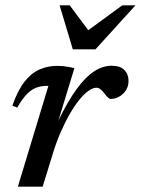

<svg xmlns="http://www.w3.org/2000/svg" viewBox="-20 -700 528 720"><path d="M161.5 -378Q160 -378 158.2 -378Q156.5 -378 154.5 -378Q134 -378 116 -371.2Q98 -364.5 80.8 -347Q63.5 -329.5 44.5 -296.5L26.5 -304Q46.5 -361.5 72.2 -394Q98 -426.5 129 -439.8Q160 -453 194 -453Q206 -453 216.5 -452Q227 -451 237.5 -449Q248 -447 259 -444.5L198 -244.5L198.5 -247Q234.5 -321 267.8 -366.5Q301 -412 333.5 -432.8Q366 -453.5 398.5 -453.5Q431 -453.5 446.5 -437.5Q462 -421.5 462 -397Q462 -376.5 452 -361.2Q442 -346 426.8 -337.5Q411.5 -329 395.5 -329Q391 -329 385.2 -334Q379.5 -339 372 -349Q364 -359.5 356.8 -365.2Q349.5 -371 341.5 -371Q328 -371 311.5 -359.2Q295 -347.5 277.2 -325.5Q259.5 -303.5 241.8 -272.8Q224 -242 207.5 -204.2Q191 -166.5 178 -123.5L140 0H47ZM488 -680 338 -515H253L203.5 -680H241.5L319 -576H296.5L438.5 -680Z"/></svg>

Font: Newsreader 16pt Medium
Style: Italic
Weight: 500
Italic angle: -17°
Designer: Hugues Gentile
Foundry: Production Type
Version: Version 1.003